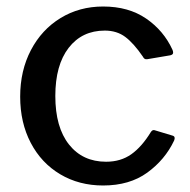

<svg xmlns="http://www.w3.org/2000/svg" viewBox="-20 -560 585 590"><path d="M510 -407Q512 -403 512 -398Q512 -392 503 -390L432 -378H429Q423 -378 419 -386Q391 -427 365 -446.5Q339 -466 302 -466Q232 -466 191 -413Q150 -360 150 -265Q150 -169 192 -116Q234 -63 306 -63Q351 -63 383.5 -86Q416 -109 444 -155Q447 -159 450 -160Q453 -161 458 -159L511 -143Q520 -140 515 -128Q487 -69 432.5 -29.5Q378 10 297 10Q223 10 165 -24.5Q107 -59 74.5 -121Q42 -183 42 -263Q42 -343 75 -406Q108 -469 166 -504.5Q224 -540 297 -540Q375 -540 429 -503Q483 -466 510 -407Z"/></svg>

Font: Libre Franklin Medium
Style: Regular
Weight: 500
Designer: Pablo Impallari, Rodrigo Fuenzalida
Foundry: Impallari Type
Version: Version 1.002; ttfautohint (v1.5)